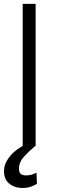

<svg xmlns="http://www.w3.org/2000/svg" viewBox="-20 -747 300 984"><path d="M162.6 -727.3V0H96.2V-727.3ZM95.9 216.3Q53.3 216.3 25.7 192.5Q-1.8 168.7 0.7 122.5Q3.6 84.5 36.8 47.1Q70 9.6 148.1 -25.9L161.9 0Q130.3 25.9 103.7 55Q77.1 84.2 77.1 118.3Q77.1 133.5 84.7 142.6Q92.3 151.6 115.1 152Q132.1 151.6 145.6 147Q159.1 142.4 166.9 137.8L169.4 195Q158 202.4 139.6 209.3Q121.1 216.3 95.9 216.3Z"/></svg>

Font: Inter UI Light
Style: Regular
Weight: 300
Designer: Rasmus Andersson
Foundry: rsms
Version: 3.2;8d6f07862